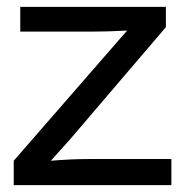

<svg xmlns="http://www.w3.org/2000/svg" viewBox="-20 -539 540 559"><path d="M20 0V-71L350 -450Q293 -447 250 -447H39V-519H463V-460L182 -131L128 -71Q187 -76 239 -76H479V0Z"/></svg>

Font: Ekushey Amar Desh
Style: Regular
Weight: 400
Designer: Al Mamun Sumon
Foundry: Al Mamun Sumon
Version: Version 1.0